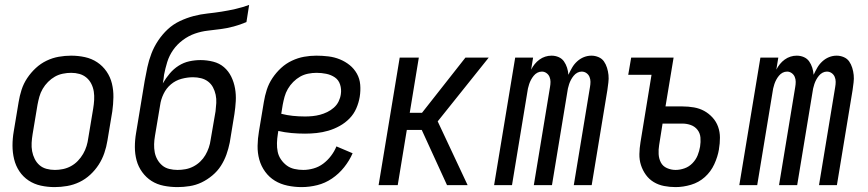

<svg xmlns="http://www.w3.org/2000/svg" viewBox="-20 -755 3540 783"><path d="M203 8Q174 8 146.5 2Q119 -4 96.5 -19Q74 -34 59 -56.5Q44 -79 37.5 -106Q31 -133 31 -161.5Q31 -190 36 -219L56 -339Q60 -364 68 -389Q76 -414 91 -436.5Q106 -459 126 -477.5Q146 -496 170 -507.5Q194 -519 219.5 -523.5Q245 -528 270 -528Q299 -528 326.5 -522Q354 -516 376.5 -501Q399 -486 414.5 -463.5Q430 -441 436.5 -414Q443 -387 442.5 -358.5Q442 -330 438 -301L418 -181Q414 -156 405.5 -131Q397 -106 382.5 -83.5Q368 -61 348 -42.5Q328 -24 304 -12.5Q280 -1 254 3.5Q228 8 203 8ZM204 -62Q220 -62 237 -65.5Q254 -69 269.5 -77.5Q285 -86 297.5 -99Q310 -112 319 -127.5Q328 -143 333 -159.5Q338 -176 340 -192L360 -312Q363 -330 364 -347.5Q365 -365 362.5 -381.5Q360 -398 352.5 -413Q345 -428 332.5 -438.5Q320 -449 304 -453.5Q288 -458 270 -458Q254 -458 236.5 -454.5Q219 -451 204 -442.5Q189 -434 176 -421Q163 -408 154 -392.5Q145 -377 140.5 -360.5Q136 -344 133 -328L113 -208Q110 -190 109 -172.5Q108 -155 111 -138.5Q114 -122 121.5 -107Q129 -92 141 -81.5Q153 -71 169.5 -66.5Q186 -62 204 -62Z M704 8Q675 8 647.5 2.5Q620 -3 598 -17Q576 -31 560 -53Q544 -75 537 -101Q530 -127 530 -155.5Q530 -184 535 -213L570 -425Q575 -453 581 -481Q587 -509 597.5 -536.5Q608 -564 625 -589.5Q642 -615 664 -635.5Q686 -656 713.5 -669Q741 -682 769.5 -689.5Q798 -697 826.5 -700Q855 -703 883.5 -707.5Q912 -712 940.5 -718.5Q969 -725 996 -735L985 -665Q959 -654 933 -647Q907 -640 880.5 -636.5Q854 -633 827.5 -630Q801 -627 775 -618Q749 -609 725.5 -591.5Q702 -574 686 -551Q670 -528 662 -502Q654 -476 649 -450Q648 -441 647 -432.5Q646 -424 644 -415Q656 -436 672 -455Q688 -474 708.5 -487Q729 -500 752 -505Q775 -510 798 -510Q824 -510 849.5 -503.5Q875 -497 893.5 -481Q912 -465 923 -442.5Q934 -420 938.5 -394.5Q943 -369 941.5 -342.5Q940 -316 936 -290L917 -174Q912 -149 903.5 -125Q895 -101 881 -79Q867 -57 846 -39.5Q825 -22 802 -11Q779 0 753.5 4Q728 8 704 8ZM704 -62Q720 -62 736.5 -65Q753 -68 768.5 -76Q784 -84 796.5 -96Q809 -108 817.5 -122.5Q826 -137 831.5 -153Q837 -169 839 -185L859 -301Q861 -318 862 -335Q863 -352 859.5 -368.5Q856 -385 848.5 -399Q841 -413 828.5 -422.5Q816 -432 800 -436Q784 -440 767 -440Q744 -440 720 -433.5Q696 -427 677 -411Q658 -395 647 -372Q636 -349 633 -326L612 -201Q609 -184 608.5 -167Q608 -150 611 -134Q614 -118 622 -104Q630 -90 642 -80Q654 -70 670.5 -66Q687 -62 704 -62Z M1210 8Q1181 8 1152.5 2Q1124 -4 1101 -18Q1078 -32 1061.5 -54.5Q1045 -77 1037.5 -104Q1030 -131 1030.5 -160.5Q1031 -190 1036 -219L1056 -339Q1060 -364 1068 -389Q1076 -414 1091 -436.5Q1106 -459 1126 -477.5Q1146 -496 1170.5 -507.5Q1195 -519 1220 -523.5Q1245 -528 1270 -528Q1295 -528 1319.5 -525Q1344 -522 1366 -513Q1388 -504 1406 -489.5Q1424 -475 1435.5 -454.5Q1447 -434 1449 -409.5Q1451 -385 1447 -360Q1443 -336 1433 -313Q1423 -290 1405.5 -272Q1388 -254 1365.5 -241.5Q1343 -229 1319 -222Q1295 -215 1271 -212.5Q1247 -210 1224 -210Q1196 -210 1168.5 -212.5Q1141 -215 1115 -221L1113 -208Q1110 -190 1109.5 -171.5Q1109 -153 1112.5 -136Q1116 -119 1126 -104.5Q1136 -90 1149.5 -80Q1163 -70 1180.5 -66Q1198 -62 1217 -62Q1237 -62 1258.5 -68Q1280 -74 1298 -87.5Q1316 -101 1330 -119.5Q1344 -138 1352 -158L1418 -130Q1405 -100 1383.5 -73Q1362 -46 1334 -27Q1306 -8 1274 0Q1242 8 1210 8ZM1224 -280Q1239 -280 1254.5 -281.5Q1270 -283 1285 -287Q1300 -291 1314.5 -298Q1329 -305 1341.5 -316Q1354 -327 1361 -341.5Q1368 -356 1370 -371Q1373 -391 1367 -410Q1361 -429 1345.5 -439.5Q1330 -450 1310.5 -454Q1291 -458 1271 -458Q1254 -458 1236.5 -454.5Q1219 -451 1204 -442.5Q1189 -434 1176 -421Q1163 -408 1154 -392.5Q1145 -377 1140.5 -360.5Q1136 -344 1133 -328L1127 -291Q1150 -285 1174.5 -282.5Q1199 -280 1224 -280Z M1803 0 1700 -225H1639L1602 0H1524L1610 -520H1688L1651 -295H1701L1878 -520H1973L1765 -260L1887 0Z M1995 0 2081 -520H2154L2146 -471Q2152 -483 2160.5 -493.5Q2169 -504 2180 -512Q2191 -520 2203.5 -524Q2216 -528 2229 -528Q2245 -528 2258.5 -522Q2272 -516 2280 -504.5Q2288 -493 2292.5 -479Q2297 -465 2298 -450Q2305 -465 2313 -479Q2321 -493 2333.5 -504.5Q2346 -516 2361 -522Q2376 -528 2392 -528Q2407 -528 2421 -522Q2435 -516 2443 -504.5Q2451 -493 2455.5 -478.5Q2460 -464 2461.5 -449Q2463 -434 2461 -418.5Q2459 -403 2457 -388L2393 0H2320L2386 -400Q2388 -411 2388 -421.5Q2388 -432 2384 -441.5Q2380 -451 2371.5 -457Q2363 -463 2352 -463Q2343 -463 2334.5 -458.5Q2326 -454 2319.5 -446Q2313 -438 2308.5 -429.5Q2304 -421 2301 -412Q2298 -403 2296 -394Q2294 -385 2293 -376L2231 0H2157L2223 -400Q2225 -411 2225 -421.5Q2225 -432 2221 -441.5Q2217 -451 2208.5 -457Q2200 -463 2190 -463Q2180 -463 2171.5 -458.5Q2163 -454 2156.5 -446Q2150 -438 2145.5 -429.5Q2141 -421 2138 -412Q2135 -403 2133 -394Q2131 -385 2130 -376L2068 0Z M2735 8Q2711 8 2688 3.5Q2665 -1 2646 -12.5Q2627 -24 2614 -42Q2601 -60 2594 -81.5Q2587 -103 2587.5 -127Q2588 -151 2592 -175L2637 -450H2542L2554 -520H2727L2694 -321H2763Q2787 -321 2810 -317Q2833 -313 2852 -302.5Q2871 -292 2886 -275.5Q2901 -259 2908.5 -238Q2916 -217 2916 -193.5Q2916 -170 2912 -147V-146Q2907 -116 2893 -85.5Q2879 -55 2854.5 -33Q2830 -11 2798 -1.5Q2766 8 2735 8ZM2735 -62Q2753 -62 2771.5 -68.5Q2790 -75 2804 -89.5Q2818 -104 2825 -121.5Q2832 -139 2835 -157Q2838 -176 2836.5 -194Q2835 -212 2824.5 -225.5Q2814 -239 2797.5 -245Q2781 -251 2763 -251H2682L2668 -163Q2665 -145 2666 -126.5Q2667 -108 2675 -92.5Q2683 -77 2700 -69.5Q2717 -62 2735 -62Z M2995 0 3081 -520H3154L3146 -471Q3152 -483 3160.5 -493.5Q3169 -504 3180 -512Q3191 -520 3203.5 -524Q3216 -528 3229 -528Q3245 -528 3258.5 -522Q3272 -516 3280 -504.5Q3288 -493 3292.5 -479Q3297 -465 3298 -450Q3305 -465 3313 -479Q3321 -493 3333.5 -504.5Q3346 -516 3361 -522Q3376 -528 3392 -528Q3407 -528 3421 -522Q3435 -516 3443 -504.5Q3451 -493 3455.5 -478.5Q3460 -464 3461.5 -449Q3463 -434 3461 -418.5Q3459 -403 3457 -388L3393 0H3320L3386 -400Q3388 -411 3388 -421.5Q3388 -432 3384 -441.5Q3380 -451 3371.5 -457Q3363 -463 3352 -463Q3343 -463 3334.5 -458.5Q3326 -454 3319.5 -446Q3313 -438 3308.5 -429.5Q3304 -421 3301 -412Q3298 -403 3296 -394Q3294 -385 3293 -376L3231 0H3157L3223 -400Q3225 -411 3225 -421.5Q3225 -432 3221 -441.5Q3217 -451 3208.5 -457Q3200 -463 3190 -463Q3180 -463 3171.5 -458.5Q3163 -454 3156.5 -446Q3150 -438 3145.5 -429.5Q3141 -421 3138 -412Q3135 -403 3133 -394Q3131 -385 3130 -376L3068 0Z"/></svg>

Font: Iosevka
Style: Italic
Weight: 400
Italic angle: -9°
Monospace: yes
Designer: Belleve Invis
Foundry: Belleve Invis
Version: Version 32.5.0; ttfautohint (v1.8.4)